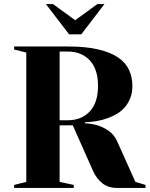

<svg xmlns="http://www.w3.org/2000/svg" viewBox="-20 -930 740 950"><path d="M50 0ZM400 -320Q434 -319 465 -309Q491 -301 518 -282.5Q545 -264 560 -230L650 -30L700 -15V0H560Q515 0 486 -23.5Q457 -47 440 -85L340 -310H275V-30L345 -15V0H50V-15L110 -30V-670L50 -685V-700H315Q405 -700 466 -685.5Q527 -671 564.5 -645.5Q602 -620 618.5 -584Q635 -548 635 -505Q635 -471 625 -445.5Q615 -420 598.5 -400.5Q582 -381 560.5 -368Q539 -355 517 -347Q465 -327 400 -325ZM315 -335Q383 -335 424 -378.5Q465 -422 465 -505Q465 -588 424 -631.5Q383 -675 315 -675H275V-335ZM382 -760H322L207 -910H242L352 -830L462 -910H497Z"/></svg>

Font: Yeseva One
Style: Regular
Weight: 400
Designer: Jovanny Lemonad
Foundry: Jovanny Lemonad
Version: Version 2.001; ttfautohint (v0.91) -l 8 -r 50 -G 200 -x 0 -w